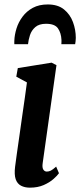

<svg xmlns="http://www.w3.org/2000/svg" viewBox="-20 -854 369 884"><path d="M117.5 10Q94 10 76.8 1Q59.5 -8 52.2 -29Q45 -50 49.5 -86.5Q52 -108.5 57.5 -145.8Q63 -183 69.2 -227.5Q75.5 -272 82 -318Q88.5 -364 94.5 -404.8Q100.5 -445.5 104 -474.5L55 -501L62 -540.5L217.5 -565.5L240 -554L176.5 -103Q173.5 -82.5 179.5 -73.2Q185.5 -64 195.5 -64Q205 -64 214 -68.5Q223 -73 238.5 -87L251.5 -56.5Q244 -45.5 226.2 -29.8Q208.5 -14 181.2 -2Q154 10 117.5 10ZM46 -650.5Q46 -654.5 45.8 -658.5Q45.5 -662.5 46 -667Q47 -694 56 -723Q65 -752 83.8 -777.2Q102.5 -802.5 131.2 -818Q160 -833.5 200 -833.5Q246.5 -833.5 274.8 -810.5Q303 -787.5 316 -752.2Q329 -717 329 -679.5Q329 -672.5 328 -664.2Q327 -656 326 -650.5H262.5Q262.5 -655.5 263 -660.2Q263.5 -665 263 -670.5Q261.5 -702 247 -723.2Q232.5 -744.5 192 -744.5Q160 -744.5 142.5 -729.2Q125 -714 118 -692.2Q111 -670.5 109 -650.5Z"/></svg>

Font: Merriweather 24pt SemiCondensed
Style: Bold Italic
Weight: 700
Width: 4
Italic angle: -7.8°
Designer: Eben Sorkin
Foundry: Eben Sorkin
Version: Version 2.101